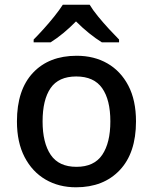

<svg xmlns="http://www.w3.org/2000/svg" viewBox="-20 -786 649 816"><path d="M558 -270Q558 -136 489 -63Q420 10 303 10Q230 10 173.5 -23Q117 -56 84.5 -118.5Q52 -181 52 -270Q52 -404 120 -476.5Q188 -549 306 -549Q380 -549 436.5 -516.5Q493 -484 525.5 -422Q558 -360 558 -270ZM161 -270Q161 -179 195.5 -128Q230 -77 305 -77Q380 -77 414.5 -128Q449 -179 449 -270Q449 -362 414 -411.5Q379 -461 304 -461Q229 -461 195 -411.5Q161 -362 161 -270ZM361 -766Q374 -744 396.5 -716.5Q419 -689 443.5 -662.5Q468 -636 486 -618V-606H413Q387 -622 358.5 -645Q330 -668 303 -695Q249 -640 195 -606H123V-618Q142 -637 165.5 -663Q189 -689 211 -716.5Q233 -744 247 -766Z"/></svg>

Font: Noto Sans Telugu Medium
Style: Regular
Weight: 500
Designer: Jelle Bosma - Monotype Design Team
Foundry: Monotype Imaging Inc.
Version: Version 2.005; ttfautohint (v1.8.4.7-5d5b)